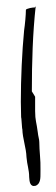

<svg xmlns="http://www.w3.org/2000/svg" viewBox="-20 -566 188 645"><path d="M96 -540C96 -543 67 -537 67 -533C67 -516 64 -484 61 -464C54 -391 50 -304 50 -224C50 -207 51 -188 51 -171C52 -175 54 -129 55 -133C56 -99 68 -70 69 -38C71 -12 78 4 78 29C79 45 81 63 100 58C120 49 115 25 116 3C117 -27 112 -59 112 -89C112 -98 108 -109 107 -121C103 -154 98 -161 98 -193V-241C95 -247 91 -252 87 -259C87 -359 90 -455 100 -546C99 -540 97 -545 96 -540Z"/></svg>

Font: Photofail
Style: Regular
Weight: 400
Foundry: Cannot Into Space Fonts
Version: Version 0.97